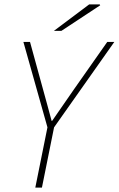

<svg xmlns="http://www.w3.org/2000/svg" viewBox="-20 -850 538 870"><path d="M140 0 195 -273 86 -660H116L175 -445Q185 -409 194.5 -374Q204 -339 214 -302H216Q241 -337 265.5 -373.5Q290 -410 315 -445L466 -660H498L225 -273L170 0ZM224 -710 384 -830H432L434 -826L258 -710Z"/></svg>

Font: Source Sans 3
Style: Italic
Weight: 200
Italic angle: -11°
Designer: Paul D. Hunt
Foundry: Adobe
Version: Version 3.046;hotconv 1.0.118;makeotfexe 2.5.65603